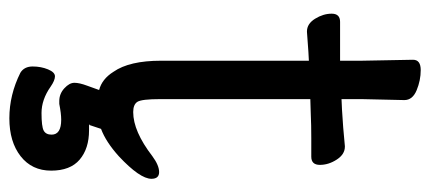

<svg xmlns="http://www.w3.org/2000/svg" viewBox="-268 -422 897 400"><g transform="rotate(90 180.0 -222.5)"><path d="M168 19Q145 13 130 -11Q107 -44 107 -110V-418Q100 -418 47 -414H46Q30 -414 19.5 -431Q9 -448 9 -465.5Q9 -483 26 -483H107V-528L105 -635Q105 -651 126.5 -651Q148 -651 168.5 -642.5Q189 -634 189 -617L187 -528V-486L209 -487Q245 -489 285 -493H286Q302 -493 313 -476Q324 -459 324 -441Q324 -423 307 -423H268Q240 -423 220 -422L187 -421V-108Q187 -70 192.5 -61Q198 -52 214 -52Q254 -52 306 -92Q325 -106 339 -106Q353 -106 353 -90Q353 -66 306 -22Q276 5 249 15L241 39Q236 40 241.5 40Q247 40 252 40Q290 40 313 59.5Q336 79 336 119Q336 159 306 182.5Q276 206 227 206Q178 206 132 183Q119 175 119 157.5Q119 140 125 125.5Q131 111 139.5 111Q148 111 161 120Q188 139 216 139Q244 139 252.5 134.5Q261 130 261 118Q261 98 230 98Q217 98 197 102H191Q176 102 164.5 91.5Q153 81 153 70.5Q153 60 159 44Q164 30 168 19Z"/></g></svg>

Font: LXGW WenKai Medium
Style: Regular
Weight: 500
Designer: LXGW / Fontworks Inc.
Foundry: LXGW / Fontworks Inc.
Version: Version 1.501; October 10, 2024